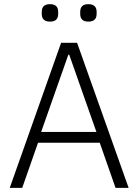

<svg xmlns="http://www.w3.org/2000/svg" viewBox="-20 -904 665 924"><path d="M221 -800Q181 -800 181 -837V-847Q181 -884 221 -884Q260 -884 260 -847V-837Q260 -800 221 -800ZM405 -800Q366 -800 366 -837V-847Q366 -884 405 -884Q445 -884 445 -847V-837Q445 -800 405 -800ZM599 0H536L460 -217H163L87 0H27L274 -698H351ZM444 -269 313 -641H309L178 -269Z"/></svg>

Font: IBM Plex Sans Light
Style: Regular
Weight: 300
Designer: Mike Abbink, Paul van der Laan, Pieter van Rosmalen
Foundry: Bold Monday
Version: Version 3.0